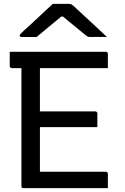

<svg xmlns="http://www.w3.org/2000/svg" viewBox="-20 -966 640 986"><path d="M30 -700H523Q527 -700 529 -698.5Q531 -697 532.5 -695Q534 -693 534 -689Q534 -669 534 -653Q534 -637 534 -616H41Q38 -616 35.5 -617.5Q33 -619 31.5 -621.5Q30 -624 30 -627Q30 -648 30 -664Q30 -680 30 -700ZM143 -394H469Q473 -394 475 -392.5Q477 -391 478.5 -389Q480 -387 480 -383Q480 -370 480 -358.5Q480 -347 480 -336Q480 -325 480 -313H143ZM101 0Q98 0 96 -0.5Q94 -1 92.5 -2.5Q91 -4 90.5 -6Q90 -8 90 -11Q90 -59 90 -119Q90 -179 90 -246.5Q90 -314 90 -384Q90 -454 90 -524.5Q90 -595 90 -659H192L185 -643Q185 -624 185 -601Q185 -578 185 -555Q185 -502 185 -443Q185 -384 185 -323Q185 -262 185 -201Q185 -140 185 -84H523Q528 -84 531 -81Q534 -78 534 -73Q534 -54 534 -36.5Q534 -19 534 0ZM251 -946Q261 -946 277 -946Q293 -946 309.5 -946Q326 -946 335 -946Q343 -946 348.5 -942.5Q354 -939 369 -925Q377 -918 395 -901Q413 -884 436.5 -862.5Q460 -841 484 -818.5Q508 -796 529 -776Q510 -777 488 -776.5Q466 -776 448 -776Q437 -776 432 -777.5Q427 -779 419 -786Q403 -799 367 -828.5Q331 -858 279 -901L332 -881Q316 -881 300 -881Q284 -881 268 -881L320 -902Q270 -860 233 -830Q196 -800 168 -776H92Q88 -776 85.5 -777Q83 -778 82 -779.5Q81 -781 81 -783Q81 -787 85 -791.5Q89 -796 104 -810Q117 -822 136.5 -839.5Q156 -857 177.5 -877.5Q199 -898 218.5 -916Q238 -934 251 -946Z"/></svg>

Font: Rec Mono Linear
Style: Regular
Weight: 400
Monospace: yes
Version: Version 1.085; ttfautohint (v1.8.4.7-5d5b)